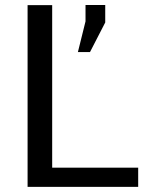

<svg xmlns="http://www.w3.org/2000/svg" viewBox="-20 -731 580 751"><path d="M184.1 -75.2H520.5V0H87.9V-710.9H184.1ZM391.6 -643.1 332 -527.3H284.7L314.5 -647.5V-711.4H391.6Z"/></svg>

Font: GeogebraSans
Style: Regular
Weight: 400
Designer: Google
Version: Version 1.100140; 2013